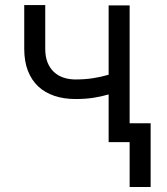

<svg xmlns="http://www.w3.org/2000/svg" viewBox="-20 -567 666 766"><path d="M497.2 -75.3H581V179H497.2V0H413.4V-190.3Q383.5 -181.5 351.7 -176.7Q320 -171.9 281.2 -171.9Q235.1 -171.9 197.3 -184.5Q159.4 -197.1 132.6 -222.1Q105.8 -247.2 91.3 -284.6Q76.7 -322.1 76.7 -372.2V-546.9H160.5V-372.2Q160.5 -340.9 169.7 -317.8Q179 -294.7 195.3 -279.7Q211.6 -264.6 233.7 -257.3Q255.7 -250 281.2 -250Q318.9 -250 350.9 -255Q382.8 -259.9 413.4 -268.8V-545.5H497.2Z"/></svg>

Font: Fast_Sans
Style: Regular
Weight: 400
Designer: Rasmus Andersson
Foundry: rsms
Version: Version 3.018;git-588b23468